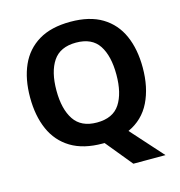

<svg xmlns="http://www.w3.org/2000/svg" viewBox="-127 -837 1050 1120"><g transform="rotate(-15 398.0 -277.5)"><path d="M738 -358Q738 -238 695 -150.5Q652 -63 562 -22L734 170H540L409 10H398Q282 10 206.5 -36Q131 -82 94.5 -165Q58 -248 58 -359Q58 -470 94.5 -552Q131 -634 206.5 -679.5Q282 -725 399 -725Q515 -725 590 -679.5Q665 -634 701.5 -551.5Q738 -469 738 -358ZM217 -358Q217 -246 260 -181.5Q303 -117 398 -117Q495 -117 537 -181.5Q579 -246 579 -358Q579 -471 537 -535Q495 -599 399 -599Q303 -599 260 -535Q217 -471 217 -358Z"/></g></svg>

Font: RS Noto Sans
Style: Bold
Weight: 700
Designer: Monotype Design Team
Foundry: Monotype Imaging Inc.
Version: Version 3.10